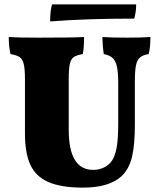

<svg xmlns="http://www.w3.org/2000/svg" viewBox="-20 -848 737 877"><path d="M536 -44Q479 9 359 9Q259 9 201 -16.5Q143 -42 118.5 -95.5Q94 -149 94 -239V-486Q94 -533 88.5 -555.5Q83 -578 70 -587Q57 -596 28 -601Q20 -635 20 -679Q61 -676 156 -676Q316 -676 364 -679Q364 -629 358 -601Q329 -596 316.5 -587Q304 -578 299 -556Q294 -534 294 -486V-256Q294 -163 322 -117.5Q350 -72 406 -72Q431 -72 454 -82.5Q477 -93 492 -115Q506 -136 513 -175Q520 -214 520 -287V-467Q520 -517 514 -544Q508 -571 494 -583.5Q480 -596 454 -601Q448 -642 448 -679Q489 -676 560 -676Q630 -676 667 -679Q667 -630 659 -601Q633 -597 619.5 -585.5Q606 -574 601 -549Q596 -524 596 -476V-277Q596 -186 583 -131.5Q570 -77 536 -44ZM593 -763Q369 -763 209 -750Q209 -800 218 -828H602Q602 -793 593 -763Z"/></svg>

Font: Vollkorn SC Black
Style: Regular
Weight: 900
Designer: Friedrich Althausen
Foundry: Friedrich Althausen
Version: Version 4.015